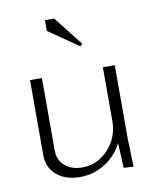

<svg xmlns="http://www.w3.org/2000/svg" viewBox="-66 -579 513 636"><g transform="rotate(-10 190.0 -261.0)"><path d="M229 -421 128 -491V-527H159L236 -429ZM45 -340H85V-96Q85 -64 107.5 -44.5Q130 -25 166 -25Q217 -25 253.5 -64.5Q290 -104 290 -160V-340H330V-92L333 2L300 0L296 -84Q276 -44 237.5 -19.5Q199 5 153 5Q104 5 74.5 -20.5Q45 -46 45 -88Z"/></g></svg>

Font: Glametrix
Style: Light
Weight: 300
Designer: gluk
Foundry: gluk
Version: Version 0.40